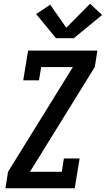

<svg xmlns="http://www.w3.org/2000/svg" viewBox="-20 -1005 565 1025"><path d="M9 0 23 -88 369 -647H200L188 -576H104L130 -735H500L486 -647L140 -88H310L321 -159H405L379 0ZM279 -801 173 -930 248 -980 334 -857 461 -985 525 -925 374 -801Z"/></svg>

Font: Iosevka Slab Semibold Oblique
Style: Regular
Weight: 600
Italic angle: -9°
Monospace: yes
Designer: Belleve Invis
Foundry: Belleve Invis
Version: Version 11.1.1; ttfautohint (v1.8.3)